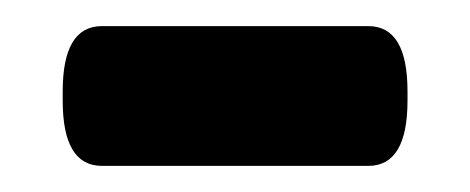

<svg xmlns="http://www.w3.org/2000/svg" viewBox="-20 -339 360 147"><path d="M58 -212Q28 -212 28 -262V-269Q28 -319 58 -319H262Q292 -319 292 -269V-262Q292 -212 262 -212Z"/></svg>

Font: Asap
Style: Bold
Weight: 700
Designer: Pablo Cosgaya
Foundry: Omnibus-Type
Version: Version 3.001; ttfautohint (v1.8.3)